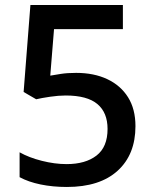

<svg xmlns="http://www.w3.org/2000/svg" viewBox="-20 -734 612 764"><path d="M283 -444Q354 -444 407 -419Q460 -394 489.5 -347Q519 -300 519 -232Q519 -119 448 -54.5Q377 10 246 10Q190 10 141.5 0Q93 -10 58 -29V-128Q95 -107 146.5 -94Q198 -81 245 -81Q320 -81 364 -115Q408 -149 408 -221Q408 -286 367.5 -320Q327 -354 241 -354Q213 -354 179 -349Q145 -344 124 -339L74 -368L101 -714H469V-618H195L180 -433Q197 -436 222.5 -440Q248 -444 283 -444Z"/></svg>

Font: Noto Traditional Nushu Medium
Style: Regular
Weight: 500
Version: Version 2.003